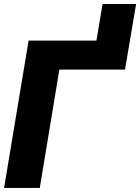

<svg xmlns="http://www.w3.org/2000/svg" viewBox="-25 -928 692 948"><path d="M-4.9 0 116.2 -727.5H451.2L481.4 -908.2H647L592.3 -584.5H268.1L171.4 0Z"/></svg>

Font: Inter Tight ExtraBold
Style: Italic
Weight: 800
Italic angle: -9.39999°
Designer: Rasmus Andersson
Foundry: rsms
Version: Version 3.004